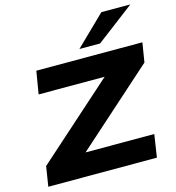

<svg xmlns="http://www.w3.org/2000/svg" viewBox="-133 -1061 1079 1175"><g transform="rotate(-15 406.0 -474.0)"><path d="M27 0 47 -126 596 -616 599 -561H116L140 -705H812L792 -582L240 -89L238 -144H737L715 0ZM429 -765 617 -948H801L560 -765Z"/></g></svg>

Font: Nunito Sans 7pt Expanded ExtraBold
Style: Italic
Weight: 800
Width: 7
Italic angle: -9°
Designer: Vernon Adams
Foundry: Vernon Adams
Version: Version 3.101;gftools[0.9.27]